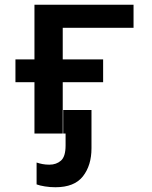

<svg xmlns="http://www.w3.org/2000/svg" viewBox="-20 -562 640 808"><path d="M125 0V-216H45V-312H125V-542H542V-445H244V-312H414V-216H244V0ZM213 226Q191 226 169 222.5Q147 219 134 214V122Q146 126 159 128.5Q172 131 188 131Q217 131 236.5 114Q256 97 256 50V0H246V-99H365V62Q365 134 329 180Q293 226 213 226Z"/></svg>

Font: Noto Sans Mono SemiBold
Style: Regular
Weight: 600
Designer: Monotype Design Team
Foundry: Monotype Imaging Inc.
Version: Version 2.014; ttfautohint (v1.8.4.7-5d5b)